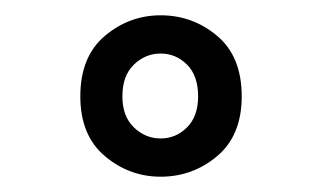

<svg xmlns="http://www.w3.org/2000/svg" viewBox="-20 -627 421 251"><path d="M190 -607Q232 -607 264 -580Q296 -553 296 -501Q296 -450 264 -423Q232 -396 190 -396Q149 -396 117 -423Q85 -450 85 -501Q85 -553 117 -580Q149 -607 190 -607ZM190 -557Q170 -557 155 -542.5Q140 -528 140 -501Q140 -475 155 -460.5Q170 -446 190 -446Q210 -446 224.5 -460.5Q239 -475 239 -501Q239 -528 224.5 -542.5Q210 -557 190 -557Z"/></svg>

Font: Podkova Medium
Style: Regular
Weight: 500
Designer: Ilya Yudin
Foundry: Cyreal (www.cyreal.org)
Version: Version 2.103